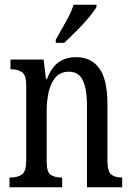

<svg xmlns="http://www.w3.org/2000/svg" viewBox="-20 -786 555 806"><path d="M20 0V-41H27Q54 -41 72 -53.5Q90 -66 90 -113V-427Q90 -471 72.5 -483Q55 -495 29 -495H24V-536H163L173 -454H177Q197 -505 227 -525.5Q257 -546 300 -546Q363 -546 397 -499Q431 -452 431 -349V-113Q431 -66 447 -53.5Q463 -41 489 -41H493V0H345V-347Q345 -411 328 -448Q311 -485 269 -485Q234 -485 213.5 -461.5Q193 -438 184.5 -400.5Q176 -363 176 -321V-108Q176 -63 193 -52Q210 -41 236 -41H241V0ZM214 -619Q235 -657 256.5 -694.5Q278 -732 289 -766H385V-756Q375 -739 352 -711.5Q329 -684 301 -656Q273 -628 249 -606H214Z"/></svg>

Font: Noto Serif Myanmar ExtraCondensed
Style: Regular
Weight: 400
Width: 2
Designer: Ben Mitchell and the Monotype Design Team
Foundry: Monotype Imaging Inc.
Version: Version 2.106; ttfautohint (v1.8.4.7-5d5b)